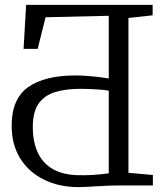

<svg xmlns="http://www.w3.org/2000/svg" viewBox="-20 -763 688 790"><path d="M304 7Q223.5 7 161 -23.8Q98.5 -54.5 63.2 -111.2Q28 -168 28 -245.5Q28 -357 96.2 -404.8Q164.5 -452.5 289.5 -452.5Q309 -452.5 329.2 -451.2Q349.5 -450 368.5 -448Q387.5 -446 402.8 -444Q418 -442 427.5 -440V-698L167.5 -692L135 -562H77L87.5 -743H608V-700L508.5 -689V-52L609 -43V0H464.5Q448 0 424.8 1Q401.5 2 377.2 3.5Q353 5 333.2 6Q313.5 7 304 7ZM311 -42Q342.5 -42 362.2 -43.2Q382 -44.5 397 -46.2Q412 -48 427.5 -50V-390Q417 -392 398 -393.8Q379 -395.5 356 -396.5Q333 -397.5 311 -397.5Q252 -397.5 208 -384.5Q164 -371.5 139.5 -337.5Q115 -303.5 115 -240Q115 -178.5 136 -134Q157 -89.5 200.2 -65.8Q243.5 -42 311 -42Z"/></svg>

Font: Merriweather Light
Style: Regular
Weight: 300
Designer: Eben Sorkin
Foundry: Eben Sorkin
Version: Version 2.100